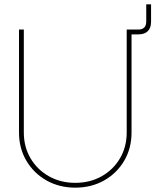

<svg xmlns="http://www.w3.org/2000/svg" viewBox="-20 -865 723 893"><path d="M330.1 7.8Q255.9 7.8 196.5 -25.6Q137.2 -59.1 102.8 -117.2Q68.4 -175.3 68.4 -249V-727.5H90.8V-249Q90.8 -181.6 122.1 -128.7Q153.3 -75.7 207.5 -45.2Q261.7 -14.6 330.1 -14.6Q398.9 -14.6 452.9 -45.2Q506.8 -75.7 538.1 -128.7Q569.3 -181.6 569.3 -249V-727.5H622.6Q660.2 -727.5 660.2 -765.1V-844.7H682.6V-765.1Q682.6 -705.1 622.6 -705.1H591.8V-249Q591.8 -175.3 557.6 -117.2Q523.4 -59.1 464.1 -25.6Q404.8 7.8 330.1 7.8Z"/></svg>

Font: Inter Display Thin
Style: Regular
Weight: 100
Designer: Rasmus Andersson
Foundry: rsms
Version: Version 4.000;git-a52131595